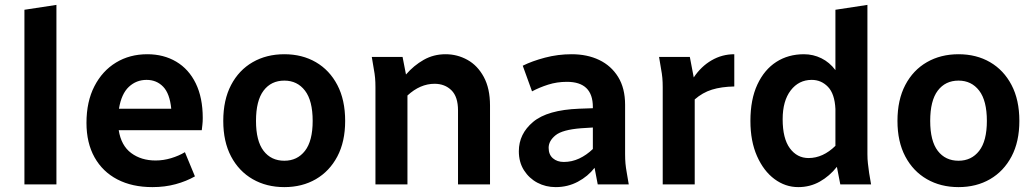

<svg xmlns="http://www.w3.org/2000/svg" viewBox="-20 -755 4237 786"><path d="M80 0V-715L211 -735V0Z M334 -252Q334 -339 366.5 -402Q399 -465 455 -499Q511 -533 583 -533Q650 -533 701.5 -502.5Q753 -472 781.5 -413.5Q810 -355 810 -272Q810 -257 808.5 -244Q807 -231 806 -222H466Q476 -159 517 -128.5Q558 -98 617 -98Q649 -98 680.5 -107.5Q712 -117 737 -132L778 -33Q743 -13 699 -1Q655 11 604 11Q521 11 460.5 -20.5Q400 -52 367 -111Q334 -170 334 -252ZM580 -428Q538 -428 507.5 -399.5Q477 -371 467 -310H681Q675 -372 648 -400Q621 -428 580 -428Z M894 -260Q894 -346 926 -407Q958 -468 1014.5 -500.5Q1071 -533 1144 -533Q1217 -533 1273 -500.5Q1329 -468 1361 -407Q1393 -346 1393 -260Q1393 -175 1361 -114.5Q1329 -54 1273 -21.5Q1217 11 1144 11Q1071 11 1014.5 -21.5Q958 -54 926 -114.5Q894 -175 894 -260ZM1028 -260Q1028 -178 1059 -137.5Q1090 -97 1144 -97Q1197 -97 1228.5 -137.5Q1260 -178 1260 -260Q1260 -343 1228.5 -384Q1197 -425 1144 -425Q1090 -425 1059 -384Q1028 -343 1028 -260Z M1502 -522H1628L1642 -450Q1674 -487 1714.5 -510Q1755 -533 1804 -533Q1852 -533 1893.5 -510Q1935 -487 1960.5 -440Q1986 -393 1986 -323V0H1855V-303Q1855 -359 1828 -385.5Q1801 -412 1759 -412Q1700 -412 1648 -364V0H1517V-398Q1517 -419 1515.5 -436Q1514 -453 1510 -474Z M2104 -136Q2104 -207 2162.5 -256Q2221 -305 2351 -310L2407 -312V-317Q2407 -420 2301 -420Q2260 -420 2224 -408.5Q2188 -397 2158 -381L2120 -486Q2158 -505 2211 -519Q2264 -533 2320 -533Q2384 -533 2433 -509.5Q2482 -486 2510.5 -440Q2539 -394 2539 -326V-124Q2539 -103 2540.5 -86Q2542 -69 2546 -47L2554 0H2427L2414 -68Q2387 -33 2345.5 -11Q2304 11 2255 11Q2214 11 2180 -7Q2146 -25 2125 -58Q2104 -91 2104 -136ZM2226 -150Q2226 -122 2243.5 -107Q2261 -92 2288 -92Q2321 -92 2351 -106Q2381 -120 2407 -145V-233L2359 -230Q2282 -224 2254 -201Q2226 -178 2226 -150Z M2678 -522H2804L2820 -438Q2850 -483 2893 -508Q2936 -533 2986 -533V-401Q2933 -400 2894.5 -388Q2856 -376 2824 -348V0H2693V-398Q2693 -419 2691.5 -436Q2690 -453 2686 -474Z M3052 -260Q3052 -348 3080.5 -409Q3109 -470 3158 -501.5Q3207 -533 3271 -533Q3309 -533 3342.5 -516.5Q3376 -500 3400 -468V-715L3531 -735V-124Q3531 -103 3533 -86Q3535 -69 3538 -47L3546 0H3420L3406 -72Q3376 -34 3336 -11.5Q3296 11 3248 11Q3195 11 3150.5 -22Q3106 -55 3079 -116Q3052 -177 3052 -260ZM3184 -267Q3184 -188 3213.5 -148Q3243 -108 3290 -108Q3349 -108 3400 -158V-309Q3397 -371 3369.5 -399.5Q3342 -428 3303 -428Q3250 -428 3217 -385Q3184 -342 3184 -267Z M3654 -260Q3654 -346 3686 -407Q3718 -468 3774.5 -500.5Q3831 -533 3904 -533Q3977 -533 4033 -500.5Q4089 -468 4121 -407Q4153 -346 4153 -260Q4153 -175 4121 -114.5Q4089 -54 4033 -21.5Q3977 11 3904 11Q3831 11 3774.5 -21.5Q3718 -54 3686 -114.5Q3654 -175 3654 -260ZM3788 -260Q3788 -178 3819 -137.5Q3850 -97 3904 -97Q3957 -97 3988.5 -137.5Q4020 -178 4020 -260Q4020 -343 3988.5 -384Q3957 -425 3904 -425Q3850 -425 3819 -384Q3788 -343 3788 -260Z"/></svg>

Font: Radio Canada SemiBold
Style: Regular
Weight: 600
Designer: Charles Daoud, Etienne Aubert Bonn, Alexandre Saumier Demers, Jacques Le Bailly
Foundry: Radio-Canada
Version: Version 2.104; ttfautohint (v1.8.4.7-5d5b);gftools[0.9.28.de